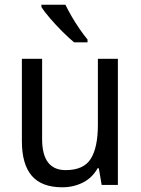

<svg xmlns="http://www.w3.org/2000/svg" viewBox="-20 -786 599 816"><path d="M481 -536V0H412L400 -71H395Q372 -30 332 -10Q292 10 245 10Q157 10 115 -39Q73 -88 73 -186V-536H159V-195Q159 -63 259 -63Q336 -63 366 -111.5Q396 -160 396 -255V-536ZM258 -766Q269 -743 285 -715.5Q301 -688 319 -662Q337 -636 352 -618V-606H295Q273 -624 245 -652Q217 -680 192.5 -708.5Q168 -737 156 -756V-766Z"/></svg>

Font: Noto Sans SemiCondensed
Style: Regular
Weight: 400
Width: 4
Designer: Monotype Design Team
Foundry: Monotype Imaging Inc.
Version: Version 2.013; ttfautohint (v1.8.4.7-5d5b)